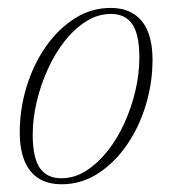

<svg xmlns="http://www.w3.org/2000/svg" viewBox="-20 -466 444 496"><path d="M265.5 -445.5Q301 -445.5 325.2 -430.2Q349.5 -415 361.8 -385Q374 -355 374 -311.5Q374 -251.5 356.5 -194Q339 -136.5 307 -90.5Q275 -44.5 232.2 -17.2Q189.5 10 139.5 10Q104 10 79.8 -5.2Q55.5 -20.5 43.2 -50.8Q31 -81 31 -124Q31 -184 48.5 -241.5Q66 -299 98 -345Q130 -391 172.8 -418.2Q215.5 -445.5 265.5 -445.5ZM138 -5.5Q172 -5.5 202 -24.5Q232 -43.5 257.5 -75.5Q283 -107.5 301.5 -148.2Q320 -189 330 -232.5Q340 -276 340 -317Q340 -377 321.8 -403.5Q303.5 -430 267 -430Q233 -430 202.8 -411Q172.5 -392 147.2 -360Q122 -328 103.5 -287.2Q85 -246.5 74.8 -203Q64.5 -159.5 64.5 -118.5Q64.5 -58.5 83 -32Q101.5 -5.5 138 -5.5Z"/></svg>

Font: Newsreader 24pt ExtraLight
Style: Italic
Weight: 250
Italic angle: -17°
Designer: Hugues Gentile
Foundry: Production Type
Version: Version 1.003